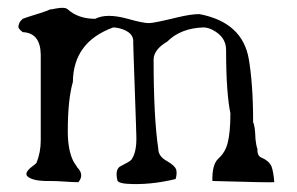

<svg xmlns="http://www.w3.org/2000/svg" viewBox="-20 -467 758 490"><path d="M428 -10Q361 6 304 2Q286 1 280 -5Q272 -37 290 -44Q310 -54 315 -59Q329 -78 328 -118Q328 -121 327 -151Q326 -181 324 -238Q322 -294 321 -324Q320 -354 320 -358Q323 -385 284 -395Q280 -396 276 -396.5Q272 -397 269 -397Q167 -360 166 -258Q153 -213 153 -132Q153 -84 167 -56Q169 -52 172 -48Q175 -44 177 -40Q196 -21 180 -2Q174 -2 163.5 -2.5Q153 -3 138 -4Q123 -5 112.5 -5Q102 -5 96 -5Q62 -6 50 -17Q41 -26 62 -42Q66 -45 69 -47.5Q72 -50 73 -51Q84 -78 84 -109V-328Q83 -383 38 -385Q29 -392 27 -397Q27 -408 34 -415L38 -419Q42 -421 87 -435Q93 -437 98.5 -439Q104 -441 108 -443Q110 -443 113.5 -443.5Q117 -444 121 -445Q146 -450 153 -443Q180 -419 223 -419Q252 -434 306 -419Q345 -408 360 -408Q373 -408 434 -423Q451 -427 464.5 -429Q478 -431 489 -431Q599 -410 615 -316Q620 -287 623 -246.5Q626 -206 626 -155Q631 -146 632 -112Q633 -104 634 -98Q635 -92 637 -87Q636 -68 649 -64Q667 -56 673 -42Q678 -28 680 -2Q665 -1 526 -5H522Q521 -47 537 -62Q555 -78 561 -102Q568 -129 568 -178Q563 -201 560 -241.5Q557 -282 557 -340Q557 -373 522 -391Q510 -397 499 -397Q441 -395 407 -361Q373 -341 372 -316Q372 -167 384 -87Q384 -68 406 -56Q427 -44 430 -33Q432 -21 428 -10Z"/></svg>

Font: New Tegomin
Style: Regular
Weight: 400
Designer: Kyosuke Nagai
Version: Version 1.000